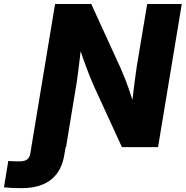

<svg xmlns="http://www.w3.org/2000/svg" viewBox="-152 -748 944 976"><path d="M-131.8 204.1 -109.9 70.3Q-99.6 71.3 -84.5 71.8Q-69.3 72.3 -53.7 72.3Q-26.4 72.3 -13.7 62.3Q-1 52.2 2.4 30.3L17.6 -59.1H191.4L174.8 40Q161.1 123.5 106.4 166Q51.8 208.5 -43 208.5Q-70.3 208.5 -93.3 207.3Q-116.2 206.1 -131.8 204.1ZM7.3 0 127.9 -727.5H312L462.9 -397.5Q473.6 -373.5 486.1 -341.3Q498.5 -309.1 511.2 -270.8Q523.9 -232.4 535.2 -190.4L512.7 -164.1Q516.6 -202.1 522.2 -249.8Q527.8 -297.4 533.7 -341.8Q539.6 -386.2 543.9 -414.6L596.2 -727.5H772L651.4 0H467.8L329.1 -302.2Q315.4 -332.5 301 -368.9Q286.6 -405.3 271 -449.5Q255.4 -493.7 237.8 -546.4L265.1 -554.2Q259.8 -501.5 253.9 -452.6Q248 -403.8 242.9 -365Q237.8 -326.2 233.4 -302.2L183.6 0Z"/></svg>

Font: Inter 24pt ExtraBold
Style: Italic
Weight: 800
Italic angle: -9.3988°
Designer: Rasmus Andersson
Foundry: rsms
Version: Version 4.001;git-66647c0bb